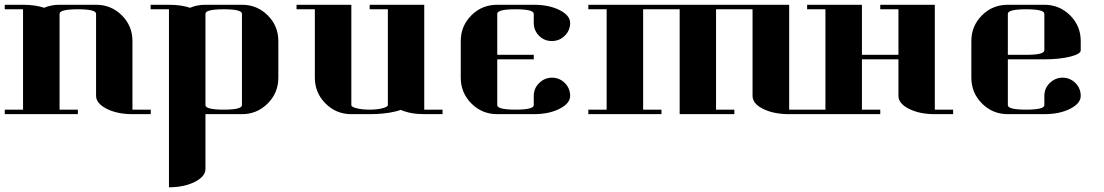

<svg xmlns="http://www.w3.org/2000/svg" viewBox="-20 -481 4650 809"><path d="M0 0V-19H77.1V-441.9H0V-460.9H77.1Q128.4 -460.9 166 -448.2Q194.8 -460.9 231 -460.9H384.8Q448.7 -460.9 493.7 -416Q538.1 -371.6 538.1 -308.1V-19H615.2V0H538.1Q474.1 0 429.7 -22.5Q384.8 -45.4 384.8 -77.1V-422.9Q384.8 -441.9 308.1 -441.9Q231 -441.9 231 -422.9V-19H308.1V0Z M614.7 -460.9H691.9Q743.2 -460.9 780.8 -448.2Q809.6 -460.9 845.7 -460.9H999.5Q1063.5 -460.9 1108.4 -416Q1152.8 -371.6 1152.8 -308.1V-153.8Q1152.8 -89.8 1107.9 -44.9Q1063 0 999.5 0H845.7V231Q845.7 262.7 800.3 285.6Q755.4 308.1 691.9 308.1V-441.9H614.7ZM845.7 -38.1Q845.7 -19 922.9 -19Q999.5 -19 999.5 -38.1V-422.9Q999.5 -441.9 922.9 -441.9Q845.7 -441.9 845.7 -422.9Z M1229.5 -441.9V-460.9H1460.4V-38.1Q1460.4 -30.3 1482.4 -24.9Q1504.4 -19 1537.6 -19Q1569.3 -19 1591.3 -24.9Q1614.3 -30.8 1614.3 -38.1V-441.9H1537.6V-460.9H1767.6V-19H1844.7V0H1767.6Q1709.5 0 1668.5 -18.1Q1658.7 -14.2 1645.5 -11.2Q1599.6 0 1537.6 0H1460.4Q1396.5 0 1351.6 -44.9Q1306.6 -89.8 1306.6 -153.8V-441.9Z M1921.4 -153.8V-308.1Q1921.4 -371.6 1966.3 -416.5Q2010.7 -460.9 2075.2 -460.9H2229Q2293.5 -460.9 2337.9 -438.5Q2382.3 -416 2382.3 -384.3Q2382.3 -353 2359.9 -330.6Q2337.4 -308.1 2305.2 -308.1Q2273.4 -308.1 2251.5 -330.1Q2229 -352.5 2229 -384.8V-422.9Q2229 -441.9 2152.3 -441.9Q2075.2 -441.9 2075.2 -422.9V-250H2229V-231H2075.2V-38.1Q2075.2 -19 2152.3 -19Q2229 -19 2229 -38.1V-77.1Q2229 -108.4 2251.5 -130.9Q2274.4 -153.3 2305.2 -153.8Q2337.4 -153.8 2360.4 -130.9Q2382.3 -108.4 2382.3 -76.7Q2382.3 -45.4 2337.4 -22.5Q2293 0 2229 0H2075.2Q2011.2 0 1966.3 -44.9Q1921.4 -89.8 1921.4 -153.8Z M2459 0V-19H2536.1V-441.9H2459V-460.9H3305.2V-19H3381.8V0H3305.2Q3240.2 0 3195.8 -22Q3150.9 -43.9 3150.9 -77.1V-441.9H2997.1V-19H3074.2V0H2843.8V-441.9H2689.9V-19H2767.1V0Z M3380.9 0V-19H3458V-441.9H3380.9V-460.9H3611.8V-250H3765.6V-441.9H3689V-460.9H3918.9V-19H3996.1V0H3918.9Q3855 0 3811 -22Q3765.6 -44.4 3765.6 -77.1V-231H3611.8V-19H3689V0Z M4072.8 -153.8V-308.1Q4072.8 -371.6 4117.7 -416.5Q4162.1 -460.9 4226.6 -460.9H4380.4Q4444.3 -460.9 4489.3 -416Q4533.7 -371.6 4533.7 -308.1V-269Q4533.7 -253.4 4488.8 -242.2Q4442.9 -231 4380.4 -231H4226.6V-38.1Q4226.6 -19 4303.7 -19Q4380.4 -19 4380.4 -38.1V-77.1Q4380.4 -108.4 4402.8 -130.9Q4425.8 -153.3 4456.5 -153.8Q4488.8 -153.8 4511.7 -130.9Q4533.7 -108.4 4533.7 -76.7Q4533.7 -45.4 4488.8 -22.5Q4444.3 0 4380.4 0H4226.6Q4162.6 0 4117.7 -44.9Q4072.8 -89.8 4072.8 -153.8ZM4226.6 -250H4303.7Q4380.4 -250 4380.4 -269V-422.9Q4380.4 -441.9 4303.7 -441.9Q4226.6 -441.9 4226.6 -422.9Z"/></svg>

Font: Hjet
Style: Regular
Weight: 400
Designer: T. Christopher White
Version: Version 1.2